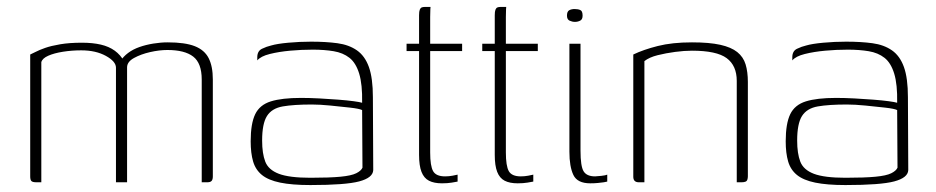

<svg xmlns="http://www.w3.org/2000/svg" viewBox="-20 -525 2695 553"><path d="M85 0Q74 0 70.5 -3.5Q67 -7 67 -17V-368Q72 -370 82.5 -375.5Q93 -381 110 -387Q127 -393 153.5 -397.5Q180 -402 216 -402Q247 -402 270.5 -396.5Q294 -391 310.5 -379Q327 -367 337 -349H327Q335 -362 349 -372.5Q363 -383 381.5 -389.5Q400 -396 421.5 -399.5Q443 -403 463 -403Q513 -403 541 -392Q569 -381 581 -357.5Q593 -334 593 -296V-17Q593 -8 589.5 -4Q586 0 577 0H561Q561 -74 561 -148Q561 -222 561 -296Q561 -343 536.5 -362Q512 -381 462 -381Q439 -381 412.5 -375Q386 -369 366 -358Q346 -347 346 -331V0H314V-330Q314 -348 285 -364Q256 -380 214 -380Q187 -380 161.5 -376Q136 -372 119 -364.5Q102 -357 99 -346V0Z M874 8Q821 8 787 1Q753 -6 734.5 -21Q716 -36 709 -60Q702 -84 702 -118Q702 -169 715 -196Q728 -223 760 -233Q792 -243 847 -243Q872 -243 900 -241.5Q928 -240 954 -238Q980 -236 998.5 -233.5Q1017 -231 1023 -229Q1024 -282 1014.5 -313Q1005 -344 986.5 -358.5Q968 -373 941 -377.5Q914 -382 881 -382Q848 -382 815.5 -379Q783 -376 757 -369.5Q731 -363 721 -351V-360Q721 -378 734.5 -384.5Q748 -391 761 -394Q778 -399 810.5 -402Q843 -405 876 -405Q919 -405 952 -400.5Q985 -396 1008 -380Q1031 -364 1042.5 -332Q1054 -300 1054 -245L1055 -35Q1054 -13 1014.5 -2.5Q975 8 874 8ZM874 -13Q929 -13 960.5 -16Q992 -19 1006 -26Q1020 -33 1024 -42L1023 -208Q1015 -212 988.5 -215Q962 -218 931.5 -221Q901 -224 878 -224Q826 -224 794.5 -218.5Q763 -213 749 -191Q735 -169 735 -120Q735 -83 744 -59.5Q753 -36 783 -24.5Q813 -13 874 -13Z M1253 3Q1230 3 1215.5 -4.5Q1201 -12 1194 -30Q1187 -48 1187 -79V-378H1151V-399H1187V-481Q1187 -492 1189 -497Q1191 -502 1194.5 -503.5Q1198 -505 1203 -505H1220Q1220 -505 1219.5 -498Q1219 -491 1219 -476V-399H1311V-378H1219V-86Q1219 -47 1227.5 -32Q1236 -17 1262 -17Q1273 -17 1283.5 -19Q1294 -21 1298 -22V-2Q1293 -1 1281 1Q1269 3 1253 3Z M1471 3Q1448 3 1433.5 -4.5Q1419 -12 1412 -30Q1405 -48 1405 -79V-378H1369V-399H1405V-481Q1405 -492 1407 -497Q1409 -502 1412.5 -503.5Q1416 -505 1421 -505H1438Q1438 -505 1437.5 -498Q1437 -491 1437 -476V-399H1529V-378H1437V-86Q1437 -47 1445.5 -32Q1454 -17 1480 -17Q1491 -17 1501.5 -19Q1512 -21 1516 -22V-2Q1511 -1 1499 1Q1487 3 1471 3Z M1680 3Q1643 3 1631.5 -21Q1620 -45 1620 -88V-399H1652V-91Q1652 -46 1661 -31.5Q1670 -17 1694 -17Q1699 -17 1712 -18.5Q1725 -20 1729 -22V-2Q1726 -1 1719 0Q1712 1 1702 2Q1692 3 1680 3ZM1636 -462Q1628 -462 1620.5 -465.5Q1613 -469 1613 -480Q1613 -492 1619.5 -495.5Q1626 -499 1635 -499Q1645 -499 1651.5 -496Q1658 -493 1658 -480Q1658 -469 1651 -465.5Q1644 -462 1636 -462Z M1820 0Q1804 0 1804 -16V-368Q1833 -382 1874.5 -392.5Q1916 -403 1973 -403Q2023 -403 2054.5 -396Q2086 -389 2103.5 -375Q2121 -361 2127.5 -339.5Q2134 -318 2134 -289V-17Q2134 -12 2132.5 -7.5Q2131 -3 2126.5 -1.5Q2122 0 2116 0H2102V-292Q2102 -336 2073 -357.5Q2044 -379 1973 -379Q1951 -379 1924.5 -375.5Q1898 -372 1874 -366Q1850 -360 1836 -349V0Z M2415 8Q2362 8 2328 1Q2294 -6 2275.5 -21Q2257 -36 2250 -60Q2243 -84 2243 -118Q2243 -169 2256 -196Q2269 -223 2301 -233Q2333 -243 2388 -243Q2413 -243 2441 -241.5Q2469 -240 2495 -238Q2521 -236 2539.5 -233.5Q2558 -231 2564 -229Q2565 -282 2555.5 -313Q2546 -344 2527.5 -358.5Q2509 -373 2482 -377.5Q2455 -382 2422 -382Q2389 -382 2356.5 -379Q2324 -376 2298 -369.5Q2272 -363 2262 -351V-360Q2262 -378 2275.5 -384.5Q2289 -391 2302 -394Q2319 -399 2351.5 -402Q2384 -405 2417 -405Q2460 -405 2493 -400.5Q2526 -396 2549 -380Q2572 -364 2583.5 -332Q2595 -300 2595 -245L2596 -35Q2595 -13 2555.5 -2.5Q2516 8 2415 8ZM2415 -13Q2470 -13 2501.5 -16Q2533 -19 2547 -26Q2561 -33 2565 -42L2564 -208Q2556 -212 2529.5 -215Q2503 -218 2472.5 -221Q2442 -224 2419 -224Q2367 -224 2335.5 -218.5Q2304 -213 2290 -191Q2276 -169 2276 -120Q2276 -83 2285 -59.5Q2294 -36 2324 -24.5Q2354 -13 2415 -13Z"/></svg>

Font: Genos Thin ExtraLight
Style: Regular
Weight: 250
Version: Version 1.010